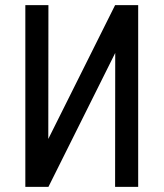

<svg xmlns="http://www.w3.org/2000/svg" viewBox="-20 -731 640 751"><path d="M430.2 -710.9 168.9 -187.5 169.4 -710.9H79.1V0H169.4L430.7 -523.9L430.2 0H520.5V-710.9Z"/></svg>

Font: Roboto Mono
Style: Regular
Weight: 400
Monospace: yes
Designer: Google
Version: Version 3.000